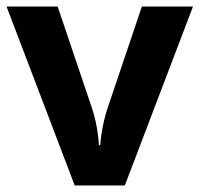

<svg xmlns="http://www.w3.org/2000/svg" viewBox="-20 -566 609 586"><path d="M208 0 0 -546H156L261 -235Q267 -217 271.5 -197Q276 -177 278.5 -158Q281 -139 282 -123H286Q287 -140 290 -159Q293 -178 297.5 -197.5Q302 -217 308 -235L413 -546H569L361 0Z"/></svg>

Font: Noto Sans Bamum
Style: Regular
Weight: 400
Designer: Monotype Design Team
Foundry: Monotype Imaging Inc.
Version: Version 2.001